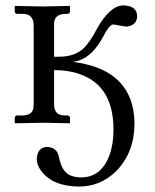

<svg xmlns="http://www.w3.org/2000/svg" viewBox="-20 -453 569 707"><path d="M248.5 -225.1Q442.9 -200.7 470.7 -48.3Q475.1 -23.9 475.1 2Q475.1 109.4 406.7 178.2Q350.1 233.4 272.9 233.9Q175.3 233.9 131.8 176.8Q115.2 153.8 115.2 131.8Q118.2 89.8 152.8 87.9Q189.9 89.4 196.8 124Q206.5 177.2 236.8 191.9Q254.9 200.2 278.8 200.2Q352.1 200.2 382.8 119.6Q397.9 78.1 397.9 23.9Q397.9 -154.3 245.6 -188Q214.4 -194.8 179.2 -194.8V-68.8Q179.2 -33.7 207.5 -28.8Q214.4 -27.8 222.2 -27.8H230Q236.8 -25.9 237.8 -20V-1L235.8 1Q234.4 1 140.1 -1L36.1 1L34.2 -1V-20Q36.1 -26.9 42 -27.8H61Q98.1 -27.8 103 -54.7Q104 -61.5 104 -68.8V-357.9Q104 -397.5 71.8 -401.4Q66.9 -401.9 61 -401.9H42Q35.2 -403.8 34.2 -410.2V-429.2L36.1 -431.2Q37.1 -431.2 140.1 -429.2L235.8 -431.2L237.8 -429.2V-410.2Q236.3 -403.3 230 -401.9H222.2Q184.6 -401.9 179.7 -373Q178.7 -366.7 179.2 -359.9V-244.1H196.8Q256.3 -244.1 289.6 -276.9Q313 -300.8 335.9 -345.2Q384.3 -432.6 434.1 -433.1Q484.4 -431.6 484.9 -394Q484.9 -367.2 460 -357.9Q452.1 -355.5 444.8 -355Q441.4 -355 401.9 -362.3Q397.9 -362.8 396 -362.8Q381.8 -361.3 360.8 -319.8Q323.7 -249.5 273.4 -231Q266.1 -228.5 259.8 -227.1Q251 -225.6 248.5 -225.1Z"/></svg>

Font: Linux Biolinum O
Style: Regular
Weight: 400
Designer: Philipp H. Poll
Foundry: Philipp H. Poll
Version: Version 1.0.4